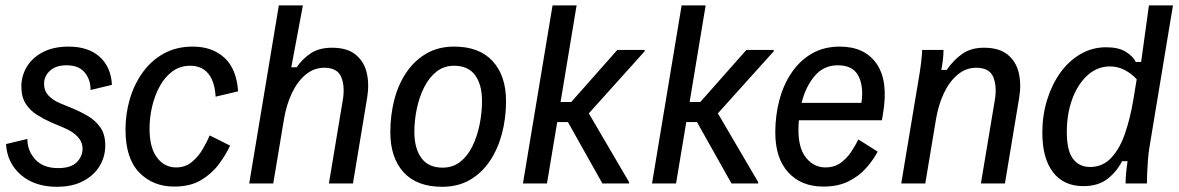

<svg xmlns="http://www.w3.org/2000/svg" viewBox="-20 -687 4415 719"><path d="M193.3 12.5Q110 12.5 58.3 -32.1Q6.7 -76.7 2.5 -147.5L82.5 -166.7Q82.5 -122.5 112.1 -90Q141.7 -57.5 197.5 -57.5Q245.8 -57.5 267.5 -79.6Q289.2 -101.7 289.2 -130Q289.2 -180 215.8 -210L172.5 -228.3Q144.2 -240.8 118.3 -257.1Q92.5 -273.3 76.2 -298.8Q60 -324.2 60 -362.5Q60 -403.3 80.8 -437.5Q101.7 -471.7 141.2 -492.1Q180.8 -512.5 236.7 -512.5Q310.8 -512.5 353.3 -474.2Q395.8 -435.8 399.2 -369.2L319.2 -350Q319.2 -389.2 297.1 -415.8Q275 -442.5 229.2 -442.5Q189.2 -442.5 167.1 -422.1Q145 -401.7 145 -373.3Q145 -347.5 160.8 -330Q176.7 -312.5 204.2 -300.8L248.3 -282.5Q279.2 -270 307.9 -253.3Q336.7 -236.7 355.4 -210.4Q374.2 -184.2 374.2 -142.5Q374.2 -100 352.9 -65Q331.7 -30 291.2 -8.8Q250.8 12.5 193.3 12.5Z M632.5 11.7Q552.5 11.7 501.2 -41.2Q450 -94.2 450 -201.7Q450 -260.8 466.2 -316.2Q482.5 -371.7 514.6 -416.2Q546.7 -460.8 593.8 -486.7Q640.8 -512.5 701.7 -512.5Q775 -512.5 820.4 -470.8Q865.8 -429.2 871.7 -345L787.5 -325Q784.2 -381.7 760 -411.2Q735.8 -440.8 692.5 -440.8Q655 -440.8 626.7 -420.4Q598.3 -400 579.2 -365.8Q560 -331.7 550 -289.6Q540 -247.5 540 -205Q540 -134.2 567.9 -97.1Q595.8 -60 639.2 -60Q673.3 -60 697.5 -79.6Q721.7 -99.2 738.3 -127.1Q755 -155 765 -180L841.7 -141.7Q825.8 -107.5 799.6 -72.1Q773.3 -36.7 732.9 -12.5Q692.5 11.7 632.5 11.7Z M913.3 0 1024.2 -666.7H1114.2L1070.8 -435H1090.8Q1111.7 -465.8 1143.3 -487.1Q1175 -508.3 1223.3 -508.3Q1280 -508.3 1311.7 -482.5Q1343.3 -456.7 1353.3 -414.6Q1363.3 -372.5 1355 -321.7L1301.7 0H1211.7L1263.3 -310Q1272.5 -361.7 1258.3 -397.5Q1244.2 -433.3 1194.2 -433.3Q1155.8 -433.3 1125 -407.9Q1094.2 -382.5 1073.3 -338.8Q1052.5 -295 1043.3 -240L1003.3 0Z M1635.8 12.5Q1540.8 12.5 1491.2 -42.1Q1441.7 -96.7 1441.7 -191.7Q1441.7 -255.8 1456.7 -313.8Q1471.7 -371.7 1502.1 -416.2Q1532.5 -460.8 1577.1 -486.7Q1621.7 -512.5 1680.8 -512.5Q1775 -512.5 1825 -457.9Q1875 -403.3 1875 -308.3Q1875 -244.2 1859.6 -186.2Q1844.2 -128.3 1814.2 -83.8Q1784.2 -39.2 1739.6 -13.3Q1695 12.5 1635.8 12.5ZM1637.5 -59.2Q1675.8 -59.2 1703.8 -81.2Q1731.7 -103.3 1749.6 -140.4Q1767.5 -177.5 1776.3 -221.7Q1785 -265.8 1785 -309.2Q1785 -370 1759.2 -405.4Q1733.3 -440.8 1680 -440.8Q1642.5 -440.8 1614.6 -418.8Q1586.7 -396.7 1568.3 -360Q1550 -323.3 1540.8 -279.6Q1531.7 -235.8 1531.7 -192.5Q1531.7 -131.7 1557.9 -95.4Q1584.2 -59.2 1637.5 -59.2Z M1938.3 0 2049.2 -666.7H2139.2L2079.2 -305H2119.2L2291.7 -500H2394.2V-495L2185 -262.5L2335.8 -5V0H2235.8L2106.7 -230H2066.7L2028.3 0Z M2421.7 0 2532.5 -666.7H2622.5L2562.5 -305H2602.5L2775 -500H2877.5V-495L2668.3 -262.5L2819.2 -5V0H2719.2L2590 -230H2550L2511.7 0Z M3063.3 11.7Q2980.8 11.7 2932.1 -41.2Q2883.3 -94.2 2883.3 -190.8Q2883.3 -255 2898.8 -312.9Q2914.2 -370.8 2945 -415.8Q2975.8 -460.8 3020.8 -486.7Q3065.8 -512.5 3125 -512.5Q3218.3 -512.5 3262.9 -447.9Q3307.5 -383.3 3286.7 -261.7L3282.5 -236.7H2971.7Q2970 -218.3 2970 -200Q2970 -130.8 2999.2 -95.4Q3028.3 -60 3071.7 -60Q3103.3 -60 3126.7 -76.2Q3150 -92.5 3166.7 -117.1Q3183.3 -141.7 3194.2 -165L3266.7 -119.2Q3250 -87.5 3223.3 -57.5Q3196.7 -27.5 3157.5 -7.9Q3118.3 11.7 3063.3 11.7ZM3117.5 -442.5Q3064.2 -442.5 3030.4 -402.1Q2996.7 -361.7 2981.7 -301.7H3205.8Q3215 -362.5 3194.6 -402.5Q3174.2 -442.5 3117.5 -442.5Z M3355 0 3418.3 -380Q3425 -417.5 3429.2 -451.2Q3433.3 -485 3433.3 -500H3513.3Q3513.3 -484.2 3511.2 -465.4Q3509.2 -446.7 3505 -425H3525Q3551.7 -463.3 3584.2 -485.8Q3616.7 -508.3 3665 -508.3Q3721.7 -508.3 3753.3 -482.5Q3785 -456.7 3795 -414.6Q3805 -372.5 3796.7 -321.7L3743.3 0H3653.3L3705 -310Q3714.2 -361.7 3700 -397.5Q3685.8 -433.3 3635.8 -433.3Q3597.5 -433.3 3566.7 -407.9Q3535.8 -382.5 3515 -338.8Q3494.2 -295 3485 -240L3445 0Z M4036.7 10Q3963.3 10 3923.3 -42.1Q3883.3 -94.2 3883.3 -190Q3883.3 -254.2 3900.8 -311.7Q3918.3 -369.2 3950 -413.8Q3981.7 -458.3 4025.8 -484.2Q4070 -510 4122.5 -510Q4169.2 -510 4196.2 -492.9Q4223.3 -475.8 4233.3 -455H4253.3L4282.5 -666.7H4372.5L4284.2 -134.2Q4280.8 -114.2 4278.8 -87.5Q4276.7 -60.8 4275.8 -37.1Q4275 -13.3 4275 0H4195Q4195 -16.7 4197.1 -39.2Q4199.2 -61.7 4202.5 -83.3H4181.7Q4163.3 -45.8 4128.3 -17.9Q4093.3 10 4036.7 10ZM4061.7 -61.7Q4110 -61.7 4142.1 -96.7Q4174.2 -131.7 4193.3 -188.3Q4212.5 -245 4223.3 -309.2L4236.7 -390Q4218.3 -410.8 4192.1 -424.6Q4165.8 -438.3 4136.7 -438.3Q4089.2 -438.3 4052.5 -405Q4015.8 -371.7 3995.4 -316.2Q3975 -260.8 3975 -193.3Q3975 -122.5 3998.3 -92.1Q4021.7 -61.7 4061.7 -61.7Z"/></svg>

Font: Familjen Grotesk GF
Style: Italic
Weight: 400
Designer: Anders Wikstroem, Jonas Baeckman, Matilda Gysing, Kristian Moeller
Foundry: Familjen STHML AB
Version: Version 2.000; Beta; Release 4; Build 6